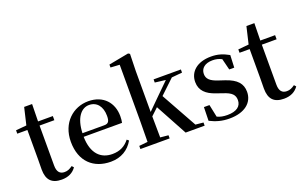

<svg xmlns="http://www.w3.org/2000/svg" viewBox="-94 -1229 2615 1660"><g transform="rotate(-20 1213.5 -398.5)"><path d="M241 16C303 16 346 -7 375 -48L360 -65C333 -46 314 -37 286 -37C244 -37 219 -62 219 -121V-489H355V-527H219L222 -686H149L112 -529L14 -520V-489H107V-223C107 -185 106 -161 106 -126C106 -29 150 16 241 16Z M693 16C788 16 859 -28 902 -103L885 -117C847 -69 799 -42 728 -42C623 -42 547 -110 544 -267H897C901 -284 903 -303 903 -328C903 -449 825 -543 685 -543C547 -543 425 -439 425 -264C425 -81 536 16 693 16ZM545 -300C550 -440 609 -510 681 -510C752 -510 796 -455 796 -369C796 -320 785 -300 746 -300Z M1282 -498 1380 -486 1265 -373 1162 -271V-647L1166 -804L1151 -813L967 -778V-751L1050 -746V-232L1048 -37L969 -29V0H1238V-29L1164 -36C1163 -91 1162 -172 1162 -230L1227 -291L1385 0H1560V-29L1488 -36L1305 -365L1436 -489L1533 -498V-527H1282Z M1785 16C1926 16 2005 -52 2005 -150C2005 -225 1963 -274 1861 -308L1807 -326C1732 -350 1706 -378 1706 -422C1706 -473 1746 -508 1816 -508C1847 -508 1873 -502 1900 -488L1926 -384H1972L1977 -498C1923 -528 1877 -543 1815 -543C1684 -543 1612 -474 1612 -382C1612 -303 1663 -257 1748 -229L1802 -210C1883 -185 1906 -156 1906 -110C1906 -53 1862 -19 1778 -19C1740 -19 1711 -25 1684 -38L1660 -153H1609L1606 -28C1662 0 1715 16 1785 16Z M2286 16C2348 16 2391 -7 2420 -48L2405 -65C2378 -46 2359 -37 2331 -37C2289 -37 2264 -62 2264 -121V-489H2400V-527H2264L2267 -686H2194L2157 -529L2059 -520V-489H2152V-223C2152 -185 2151 -161 2151 -126C2151 -29 2195 16 2286 16Z"/></g></svg>

Font: Noto Serif JP SemiBold
Style: Regular
Weight: 600
Designer: Ryoko NISHIZUKA 西塚涼子 (kana & ideographs); Frank Grießhammer (Latin, Greek & Cyrillic); Wenlong ZHANG 张文龙 (bopomofo); San
Foundry: Adobe
Version: Version 2.001;hotconv 1.1.0;makeotfexe 2.6.0